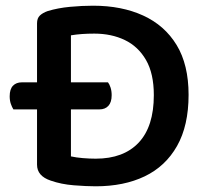

<svg xmlns="http://www.w3.org/2000/svg" viewBox="-20 -641 729 674"><path d="M169 -352V-257H329Q349 -257 360.5 -269.5Q372 -282 372 -307Q372 -322 368 -334Q364 -346 359 -352ZM211 -257V-352H57Q37 -352 25.5 -340Q14 -328 14 -303Q14 -288 18 -276.5Q22 -265 27 -257ZM520 -307Q520 -197 467 -140.5Q414 -84 316 -84Q294 -84 270.5 -86Q247 -88 229 -92V-517Q247 -520 267 -521.5Q287 -523 311 -523Q371 -523 418 -500.5Q465 -478 492.5 -430.5Q520 -383 520 -307ZM642 -308Q642 -414 600 -483Q558 -552 482.5 -586.5Q407 -621 307 -621Q268 -621 225.5 -617Q183 -613 147 -602Q130 -596 120 -586.5Q110 -577 110 -559V-63Q110 -23 158 -7Q195 6 239.5 9.5Q284 13 316 13Q415 13 488 -22Q561 -57 601.5 -128.5Q642 -200 642 -308Z"/></svg>

Font: BalooTamma2SemiBold
Style: Regular
Weight: 600
Designer: Divya Kowshik, Shuchita Grover and Ek Type
Foundry: Ek Type
Version: Version 1.700